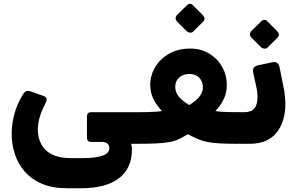

<svg xmlns="http://www.w3.org/2000/svg" viewBox="-20 -758 1585 1020"><path d="M335 242Q258 242 203 218.5Q148 195 112 154Q76 113 59 61Q42 9 42 -48Q42 -98 56 -151Q70 -204 100 -253Q110 -270 119 -273.5Q128 -277 141 -273L209 -249Q227 -243 228 -233.5Q229 -224 221 -208Q201 -169 191 -136Q181 -103 181 -69Q181 -26 199.5 8.5Q218 43 256.5 62.5Q295 82 354 82H421Q488 82 524.5 69Q561 56 561 30Q561 14 551 5Q541 -4 523 -4H464Q442 -4 442 -27V-139Q442 -162 464 -162H712Q727 -162 727 -147V-22Q727 6 697 6H653L615 -50Q652 -32 666.5 -13Q681 6 681 36Q681 86 663.5 124.5Q646 163 612 189Q578 215 528 228.5Q478 242 413 242Z M700 6Q682 6 682 -13V-139Q682 -150 689 -156Q696 -162 706 -162Q734 -162 760 -162.5Q786 -163 807.5 -164.5Q829 -166 840 -168Q824 -186 809.5 -207Q795 -228 787 -252Q779 -276 778 -304Q778 -358 805 -402.5Q832 -447 880 -473.5Q928 -500 990 -500Q1048 -500 1092 -473Q1136 -446 1160.5 -402Q1185 -358 1185 -306Q1185 -267 1169.5 -233Q1154 -199 1124 -168Q1144 -165 1161 -164Q1178 -163 1202 -162.5Q1226 -162 1267 -162Q1274 -162 1279.5 -157Q1285 -152 1285 -144V-29Q1285 6 1248 6Q1190 6 1151.5 4Q1113 2 1085.5 -3Q1058 -8 1033.5 -18.5Q1009 -29 978 -45Q953 -30 931.5 -19.5Q910 -9 881.5 -3.5Q853 2 810 4Q767 6 700 6ZM985 -200Q1021 -221 1039.5 -245Q1058 -269 1058 -293Q1058 -325 1038.5 -345Q1019 -365 986 -365Q954 -365 932.5 -346.5Q911 -328 911 -297Q911 -267 930 -244.5Q949 -222 985 -200ZM1006 -590Q1000 -584 990 -584.5Q980 -585 973 -591L920 -644Q913 -652 913 -661Q913 -670 920 -678L973 -730Q980 -737 989.5 -737.5Q999 -738 1005 -730L1057 -678Q1075 -659 1059 -643Z M1256 6Q1248 6 1244 1Q1240 -4 1240 -11V-136Q1240 -150 1248 -156Q1256 -162 1270 -162H1277Q1314 -162 1331 -181.5Q1348 -201 1348 -243Q1348 -255 1346.5 -268Q1345 -281 1342 -295L1325 -373Q1322 -391 1328.5 -399Q1335 -407 1350 -411L1426 -427Q1458 -434 1465 -401L1486 -296Q1491 -274 1493.5 -249Q1496 -224 1496 -206Q1496 -111 1448.5 -52.5Q1401 6 1306 6ZM1401 -505Q1395 -499 1385 -499.5Q1375 -500 1368 -506L1315 -559Q1308 -567 1308 -576Q1308 -585 1315 -593L1368 -645Q1375 -652 1384.5 -652.5Q1394 -653 1400 -645L1452 -593Q1470 -574 1454 -558Z"/></svg>

Font: Rubik
Style: Bold Italic
Weight: 700
Italic angle: -12°
Designer: Hubert and Fischer
Foundry: Hubert and Fischer
Version: Version 2.300;gftools[0.9.30]